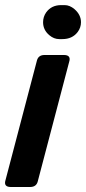

<svg xmlns="http://www.w3.org/2000/svg" viewBox="-31 -747 343 767"><path d="M146 -527.3H225.1Q251 -526.9 246.6 -504.9L119.6 -21.5Q113.8 -0.5 90.3 0H11.2Q-14.6 -0.5 -10.3 -22.5L116.7 -505.9Q122.6 -526.9 146 -527.3ZM141.1 -658.2Q141.1 -679.7 153.3 -697.3Q174.3 -726.6 213.4 -726.6H227.1Q247.6 -726.6 266.6 -710.4Q292.5 -688 292.5 -658.2Q292.5 -636.7 279.3 -619.1Q257.8 -590.8 218.3 -590.8H205.6Q184.6 -590.8 166.5 -606Q141.1 -627 141.1 -658.2Z"/></svg>

Font: Allan
Style: Bold
Weight: 700
Version: Version 1.005